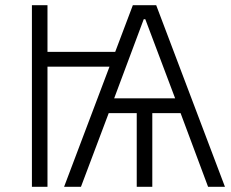

<svg xmlns="http://www.w3.org/2000/svg" viewBox="-20 -720 890 740"><path d="M227 0H292L399 -284H507V0H567V-284H676L782 0H847L582 -700H492L424 -520H163V-700H103V0H163V-463H402ZM420 -341 534 -646H540L655 -341Z"/></svg>

Font: Fixel Text Light
Style: Regular
Weight: 300
Width: 4
Designer: AlfaBravo + MacPaw
Foundry: Kyrylo Tkachov, Marchela Mozhyna, Serhii Makarenko, Maria Weinstein, Zakhar Kryvoshyya
Version: Version 1.211